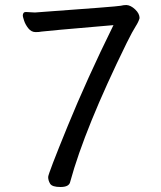

<svg xmlns="http://www.w3.org/2000/svg" viewBox="-20 -728 640 765"><path d="M221.2 17.1Q188 17.1 179.9 4.2Q171.9 -8.8 171.9 -22.9Q171.9 -35.2 249 -224.1Q326.2 -413.1 432.1 -627.9Q153.8 -604 145 -602.1Q136.2 -600.1 122.1 -600.1Q105 -600.1 93 -615Q81.1 -629.9 75.9 -646Q70.8 -662.1 70.8 -665Q70.8 -680.2 83 -680.2L119.1 -678.2Q450.2 -702.1 461.2 -705.1Q472.2 -708 483.9 -708Q501 -707 518.6 -690.4Q536.1 -673.8 536.1 -655.8Q532.2 -641.1 520.5 -623Q508.8 -605 484.9 -557.1Q317.9 -216.8 259.8 -3.9Q255.9 17.1 221.2 17.1Z"/></svg>

Font: LXGW WenKai Screen
Style: Regular
Weight: 400
Designer: LXGW / Fontworks Inc.
Foundry: LXGW / Fontworks Inc.
Version: Version 1.510;January 18,2025